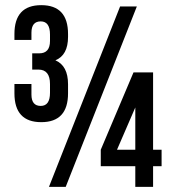

<svg xmlns="http://www.w3.org/2000/svg" viewBox="-20 -725 667 745"><path d="M174 -399Q174 -455 129 -455H105V-518H132Q174 -518 174 -566V-591Q174 -642 138 -642Q102 -642 102 -598V-570H36V-593Q36 -705 140 -705Q244 -705 244 -593V-582Q244 -511 195 -491Q244 -470 244 -398V-363Q244 -251 140 -251Q36 -251 36 -363V-399H102V-358Q102 -314 138 -314Q174 -314 174 -365ZM446 -700H511L235 0H170ZM371 -144 498 -444H574V-144H607V-80H574V0H505V-80H371ZM505 -144V-308L434 -144Z"/></svg>

Font: Adderley Bold
Style: Regular
Weight: 700
Designer: gorohovskiy
Version: Version 1.003 November 13, 2017